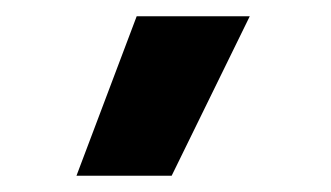

<svg xmlns="http://www.w3.org/2000/svg" viewBox="-20 -104 407 236"><path d="M74 112 148 -84H287L191 112Z"/></svg>

Font: Maven Pro Black
Style: Regular
Weight: 900
Designer: Joe Prince
Foundry: Joe Prince
Version: Version 2.103